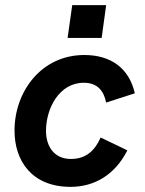

<svg xmlns="http://www.w3.org/2000/svg" viewBox="-20 -717 563 747"><path d="M254.5 10C345 10 426 -34.5 475.5 -132L371.5 -182C350 -133 316 -98.5 256 -98.5C189.5 -98.5 159 -149 159 -208C159 -294 209.5 -395 306 -395C358 -395 383.5 -365 393 -318L504.5 -354C482.5 -452 411 -503 308 -503C140.5 -503 36.5 -360.5 36.5 -209C36.5 -91 104 10 254.5 10ZM243 -569.5H375.5L393 -697H261Z"/></svg>

Font: HK Grotesk
Style: Bold Italic
Weight: 700
Italic angle: -16°
Designer: Alfredo Marco Pradil
Foundry: Hanken Design Co.
Version: Version 3.001;FEAKit 1.0